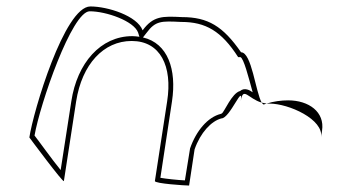

<svg xmlns="http://www.w3.org/2000/svg" viewBox="-20 -575 1072 595"><path d="M71 -149C71 -149 177 -6 178 -14L216 -261C234 -376 301 -448 388 -448C477 -448 515 -370 498 -261L460 -14C459 -6 555 0 566 0L583 -112C601 -164 635 -200 666 -208C693 -208 735 -320 726 -261C733 -309 749 -269 791 -257C772 -290 760 -413 727 -413C671 -494 624 -522 544 -522C484 -525 455 -526 422 -481C405 -526 314 -555 260 -555C180 -555 83 -230 71 -149ZM87 -155C104 -253 203 -540 258 -540C309 -540 395 -510 408 -474L412 -461C405 -462 397 -463 390 -463C292 -463 219 -380 201 -261L168 -48C141 -81 99 -140 87 -155ZM423 -459 434 -473C462 -511 480 -510 541 -507H542C617 -507 666 -479 718 -398H725C735 -395 750 -337 763 -289C755 -295 738 -305 724 -293C698 -286 676 -229 667 -223H666L664 -222C624 -212 588 -170 569 -115L553 -16C530 -17 494 -21 477 -24L513 -261C528 -360 500 -441 423 -459ZM791 -257C793 -254 795 -252 797 -251L806 -254ZM806 -254H815C875 -254 984 -205 975 -149L978 -170C987 -228 937 -264 873 -264C852 -264 828 -261 806 -254Z"/></svg>

Font: Ampere
Style: OuLnIta
Weight: 400
Version: Version 1